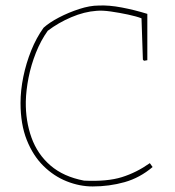

<svg xmlns="http://www.w3.org/2000/svg" viewBox="-20 -666 632 692"><path d="M314 6Q267 6 220.5 -12.5Q174 -31 136.5 -68Q99 -105 76.5 -161.5Q54 -218 54 -295Q54 -340 64 -389Q74 -438 92.5 -484Q111 -530 137 -566Q158 -585 192.5 -603Q227 -621 265.5 -633.5Q304 -646 335 -646Q372 -648 419 -639Q466 -630 511 -616V-449L499 -447L495 -451L490 -600Q472 -607 441.5 -613.5Q411 -620 380 -624.5Q349 -629 328 -627Q284 -624 237 -604Q190 -584 152 -555Q127 -520 109.5 -476Q92 -432 83 -386.5Q74 -341 73 -300Q72 -230 93.5 -170Q115 -110 162 -69.5Q209 -29 283 -15Q366 -11 419 -27.5Q472 -44 520 -78L530 -64Q484 -25 429 -9.5Q374 6 314 6Z"/></svg>

Font: Labrada Thin
Style: Regular
Weight: 100
Designer: Mercedes Jáuregui
Foundry: Omnibus-Type Team
Version: Version 1.000; ttfautohint (v1.8.4.7-5d5b)